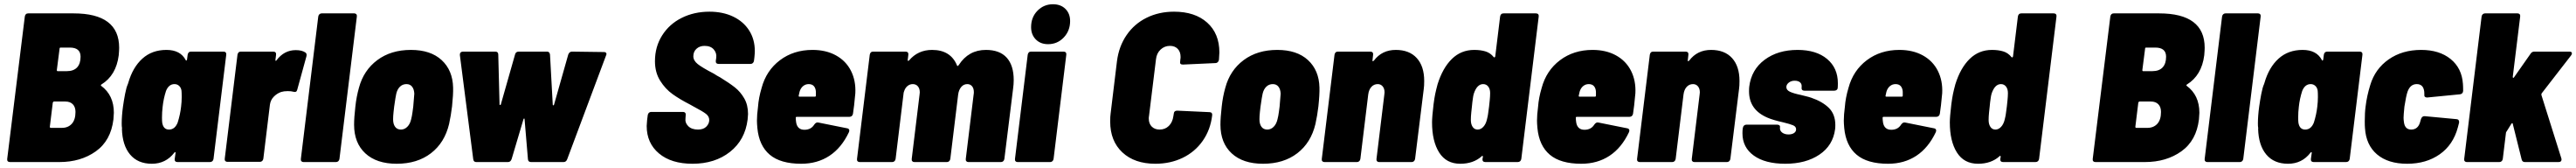

<svg xmlns="http://www.w3.org/2000/svg" viewBox="-20 -763 12150 791"><path d="M260 0H27Q20 0 16.5 -4Q13 -8 14 -15L97 -685Q98 -692 102 -696Q106 -700 113 -700H327Q542 -700 542 -538Q542 -527 540 -503Q528 -408 458 -365Q454 -362 457 -359Q517 -315 517 -232Q517 -223 515 -201Q503 -101 432 -50.5Q361 0 260 0ZM261 -534 248 -433Q248 -428 252 -428H295Q327 -428 343.5 -445.5Q360 -463 360 -496Q360 -539 309 -539H266Q261 -539 261 -534ZM336 -236Q336 -259 323.5 -272Q311 -285 288 -285H235Q231 -285 229 -280L215 -166Q215 -161 220 -161H272Q301 -161 318.5 -180Q336 -199 336 -236Z M881 -520H1034Q1041 -520 1044.5 -516Q1048 -512 1047 -505L987 -15Q986 -8 981.5 -4Q977 0 970 0H817Q810 0 806.5 -4Q803 -8 804 -15L808 -43Q808 -46 806.5 -47Q805 -48 802 -44Q762 8 696 8Q630 8 593.5 -35.5Q557 -79 555 -157Q555 -158 555.5 -159.5Q556 -161 555 -163Q554 -168 554 -182Q554 -217 560 -261Q564 -290 570 -321Q576 -352 583 -367L585 -373Q606 -446 651.5 -487Q697 -528 765 -528Q831 -528 856 -480Q857 -477 859 -478Q861 -479 862 -482L865 -505Q866 -512 870 -516Q874 -520 881 -520ZM834 -260Q837 -284 837 -306Q837 -326 836 -336Q834 -350 825 -358.5Q816 -367 803 -367Q776 -367 763 -335Q751 -298 747 -260Q744 -235 744 -210Q744 -194 745 -186Q750 -153 777 -153Q805 -153 818 -186Q830 -224 834 -260Z M1420 -516Q1426 -512 1426 -505Q1426 -500 1425 -497L1382 -341Q1380 -333 1375.5 -331Q1371 -329 1364 -331Q1354 -334 1337 -334Q1319 -334 1306 -330Q1286 -323 1271 -307.5Q1256 -292 1253 -270L1222 -16Q1221 -9 1216.5 -5Q1212 -1 1206 -1H1052Q1046 -1 1042.5 -5Q1039 -9 1040 -16L1100 -505Q1101 -512 1105 -516Q1109 -520 1116 -520H1269Q1276 -520 1279.5 -516Q1283 -512 1282 -505L1279 -481Q1279 -477 1280.5 -476.5Q1282 -476 1284 -479Q1320 -527 1375 -527Q1404 -527 1420 -516Z M1399 -15 1481 -685Q1482 -692 1486.5 -696Q1491 -700 1497 -700H1651Q1657 -700 1660.5 -696Q1664 -692 1663 -685L1581 -15Q1580 -8 1575.5 -4Q1571 0 1565 0H1411Q1405 0 1401.5 -4Q1398 -8 1399 -15Z M1650 -176Q1650 -209 1656 -261Q1661 -308 1673 -350Q1695 -432 1759.5 -480Q1824 -528 1918 -528Q2011 -528 2063 -480Q2115 -432 2117 -351Q2118 -319 2112 -262Q2107 -220 2098 -179Q2077 -91 2012.5 -41.5Q1948 8 1851 8Q1756 8 1703 -41Q1650 -90 1650 -176ZM1919 -201Q1923 -216 1925.5 -235Q1928 -254 1929 -261Q1933 -304 1934 -322Q1933 -343 1923.5 -355Q1914 -367 1897 -367Q1879 -367 1866.5 -355Q1854 -343 1849 -322Q1846 -310 1839 -261Q1838 -253 1836 -234.5Q1834 -216 1834 -201Q1834 -179 1843.5 -166Q1853 -153 1871 -153Q1888 -153 1901 -166Q1914 -179 1919 -201Z M2212 -13 2149 -503V-507Q2149 -513 2153 -516.5Q2157 -520 2164 -520H2316Q2330 -520 2330 -506L2336 -272Q2336 -269 2338.5 -268.5Q2341 -268 2342 -271L2409 -506Q2412 -520 2427 -520H2560Q2572 -520 2574 -506L2587 -270Q2587 -267 2589.5 -267Q2592 -267 2593 -270L2660 -506Q2665 -520 2678 -520L2828 -518Q2836 -518 2839 -513.5Q2842 -509 2838 -501L2655 -13Q2650 0 2638 0H2485Q2471 0 2470 -13L2454 -202Q2454 -205 2452 -205Q2450 -205 2449 -202L2393 -14Q2388 0 2376 0H2226Q2214 0 2212 -13Z M3030 -170Q3030 -178 3032 -198L3035 -221Q3036 -228 3040.5 -232Q3045 -236 3051 -236H3202Q3208 -236 3211.5 -232Q3215 -228 3214 -221L3213 -207Q3210 -185 3226 -169Q3242 -153 3272 -153Q3298 -153 3311.5 -167Q3325 -181 3325 -198Q3325 -215 3309.5 -227Q3294 -239 3252 -261L3234 -271Q3187 -295 3152.5 -319.5Q3118 -344 3093.5 -383Q3069 -422 3069 -475Q3069 -543 3103 -596.5Q3137 -650 3195.5 -679Q3254 -708 3326 -708Q3389 -708 3437.5 -685Q3486 -662 3513 -620Q3540 -578 3540 -522Q3540 -513 3538 -493L3536 -477Q3535 -470 3530.5 -466Q3526 -462 3520 -462H3369Q3362 -462 3358.5 -466Q3355 -470 3356 -477L3358 -491Q3361 -513 3346.5 -530Q3332 -547 3303 -547Q3280 -547 3265 -533.5Q3250 -520 3250 -498Q3250 -478 3270.5 -461.5Q3291 -445 3347 -416Q3362 -406 3376 -399Q3420 -372 3446 -351.5Q3472 -331 3490 -300Q3508 -269 3508 -226Q3508 -218 3506 -200Q3494 -104 3423 -48Q3352 8 3246 8Q3146 8 3088 -40.5Q3030 -89 3030 -170Z M4003 -228Q4002 -221 3997.5 -217Q3993 -213 3987 -213H3738Q3733 -213 3733 -208Q3733 -200 3735 -186Q3741 -152 3774 -152Q3805 -152 3820 -176Q3829 -189 3840 -186L3975 -159Q3982 -158 3984.5 -153Q3987 -148 3984 -141Q3949 -67 3892 -29.5Q3835 8 3759 8Q3661 8 3610.5 -34.5Q3560 -77 3552 -160Q3550 -182 3550 -195Q3550 -222 3555 -260Q3558 -302 3572 -349Q3594 -431 3658.5 -479.5Q3723 -528 3812 -528Q3876 -528 3923 -502Q3970 -476 3993.5 -429.5Q4017 -383 4014 -324Q4008 -258 4003 -228ZM3751 -331 3747 -313Q3746 -308 3750 -308H3824Q3828 -308 3828 -313V-331Q3827 -348 3818.5 -357.5Q3810 -367 3794 -367Q3779 -367 3767.5 -357.5Q3756 -348 3751 -331Z M4761 -386Q4761 -366 4758 -345L4717 -15Q4716 -8 4711.5 -4Q4707 0 4701 0H4547Q4541 0 4537.5 -4Q4534 -8 4535 -15L4572 -318Q4573 -322 4573 -329Q4573 -347 4564.5 -357Q4556 -367 4542 -367Q4525 -367 4513.5 -353.5Q4502 -340 4499 -318L4462 -15Q4461 -8 4456.5 -4Q4452 0 4446 0H4292Q4286 0 4282.5 -4Q4279 -8 4280 -15L4317 -318L4318 -328Q4318 -346 4309 -356.5Q4300 -367 4285 -367Q4271 -367 4260 -358Q4249 -349 4244 -333L4242 -327L4204 -15Q4203 -8 4198.5 -4Q4194 0 4188 0H4034Q4028 0 4024.5 -4Q4021 -8 4022 -15L4082 -505Q4083 -512 4087 -516Q4091 -520 4098 -520H4251Q4258 -520 4261.5 -516Q4265 -512 4264 -505L4261 -480Q4261 -474 4267 -478Q4309 -528 4376 -528Q4464 -528 4494 -454Q4496 -449 4502 -457Q4548 -528 4630 -528Q4695 -528 4728 -491.5Q4761 -455 4761 -386Z M4843 -635Q4843 -682 4873 -712.5Q4903 -743 4946 -743Q4983 -743 5005 -721Q5027 -699 5027 -664Q5027 -618 4997 -586.5Q4967 -555 4923 -555Q4887 -555 4865 -577.5Q4843 -600 4843 -635ZM4767 -15 4827 -505Q4828 -512 4832 -516Q4836 -520 4843 -520H4996Q5003 -520 5006.5 -516Q5010 -512 5009 -505L4949 -15Q4948 -8 4943.5 -4Q4939 0 4933 0H4779Q4773 0 4769.5 -4Q4766 -8 4767 -15Z M5216 -191Q5216 -215 5218 -228L5248 -475Q5257 -545 5293.5 -598Q5330 -651 5388 -679.5Q5446 -708 5517 -708Q5616 -708 5673.5 -656.5Q5731 -605 5731 -516Q5731 -506 5729 -482Q5728 -475 5723.5 -470.5Q5719 -466 5713 -466L5559 -459Q5543 -459 5546 -473L5547 -484Q5548 -488 5548 -495Q5548 -519 5534.5 -533Q5521 -547 5498 -547Q5472 -547 5453.5 -529.5Q5435 -512 5432 -484L5399 -216Q5398 -212 5398 -205Q5398 -181 5412 -167Q5426 -153 5449 -153Q5475 -153 5492.5 -170Q5510 -187 5514 -216L5516 -228Q5517 -242 5532 -242L5684 -235Q5691 -235 5694.5 -231Q5698 -227 5697 -220Q5689 -152 5652.5 -100Q5616 -48 5558 -20Q5500 8 5429 8Q5331 8 5273.5 -45.5Q5216 -99 5216 -191Z M5736 -176Q5736 -209 5742 -261Q5747 -308 5759 -350Q5781 -432 5845.5 -480Q5910 -528 6004 -528Q6097 -528 6149 -480Q6201 -432 6203 -351Q6204 -319 6198 -262Q6193 -220 6184 -179Q6163 -91 6098.5 -41.5Q6034 8 5937 8Q5842 8 5789 -41Q5736 -90 5736 -176ZM6005 -201Q6009 -216 6011.5 -235Q6014 -254 6015 -261Q6019 -304 6020 -322Q6019 -343 6009.5 -355Q6000 -367 5983 -367Q5965 -367 5952.5 -355Q5940 -343 5935 -322Q5932 -310 5925 -261Q5924 -253 5922 -234.5Q5920 -216 5920 -201Q5920 -179 5929.5 -166Q5939 -153 5957 -153Q5974 -153 5987 -166Q6000 -179 6005 -201Z M6697 -382Q6697 -358 6695 -345L6654 -15Q6653 -8 6648.5 -4Q6644 0 6638 0H6484Q6478 0 6474.5 -4Q6471 -8 6472 -15L6509 -318L6510 -328Q6510 -346 6501 -356.5Q6492 -367 6478 -367Q6460 -367 6448 -354Q6436 -341 6433 -318L6396 -15Q6395 -8 6390.5 -4Q6386 0 6380 0H6226Q6220 0 6216.5 -4Q6213 -8 6214 -15L6274 -505Q6275 -512 6279 -516Q6283 -520 6290 -520H6443Q6450 -520 6453.5 -516Q6457 -512 6456 -505L6453 -478Q6452 -475 6454.5 -475Q6457 -475 6460 -478Q6498 -528 6563 -528Q6627 -528 6662 -489.5Q6697 -451 6697 -382Z M7071 -700H7224Q7231 -700 7234.5 -696Q7238 -692 7237 -685L7155 -15Q7154 -8 7149.5 -4Q7145 0 7138 0H6985Q6978 0 6974.5 -4Q6971 -8 6972 -15L6974 -25Q6974 -28 6972 -29Q6970 -30 6968 -27Q6929 8 6867 8Q6801 8 6767.5 -45Q6734 -98 6734 -187Q6734 -212 6741 -271Q6745 -302 6749 -321Q6753 -340 6760 -366Q6784 -443 6827.5 -485.5Q6871 -528 6933 -528Q6963 -528 6986 -521Q7009 -514 7025 -494Q7027 -492 7029 -493Q7031 -494 7032 -497L7055 -685Q7056 -692 7060 -696Q7064 -700 7071 -700ZM6998 -225 7003 -262Q7004 -271 7006 -290.5Q7008 -310 7008 -325Q7008 -344 6999 -355.5Q6990 -367 6975 -367Q6946 -367 6931 -322Q6928 -312 6926.5 -299Q6925 -286 6924 -281Q6924 -275 6922 -261Q6921 -253 6919 -233.5Q6917 -214 6917 -198Q6917 -178 6925.5 -165.5Q6934 -153 6949 -153Q6964 -153 6976 -166Q6988 -179 6993 -201Q6997 -217 6998 -225Z M7682 -228Q7681 -221 7676.5 -217Q7672 -213 7666 -213H7417Q7412 -213 7412 -208Q7412 -200 7414 -186Q7420 -152 7453 -152Q7484 -152 7499 -176Q7508 -189 7519 -186L7654 -159Q7661 -158 7663.5 -153Q7666 -148 7663 -141Q7628 -67 7571 -29.5Q7514 8 7438 8Q7340 8 7289.5 -34.5Q7239 -77 7231 -160Q7229 -182 7229 -195Q7229 -222 7234 -260Q7237 -302 7251 -349Q7273 -431 7337.5 -479.5Q7402 -528 7491 -528Q7555 -528 7602 -502Q7649 -476 7672.5 -429.5Q7696 -383 7693 -324Q7687 -258 7682 -228ZM7430 -331 7426 -313Q7425 -308 7429 -308H7503Q7507 -308 7507 -313V-331Q7506 -348 7497.5 -357.5Q7489 -367 7473 -367Q7458 -367 7446.5 -357.5Q7435 -348 7430 -331Z M8184 -382Q8184 -358 8182 -345L8141 -15Q8140 -8 8135.5 -4Q8131 0 8125 0H7971Q7965 0 7961.5 -4Q7958 -8 7959 -15L7996 -318L7997 -328Q7997 -346 7988 -356.5Q7979 -367 7965 -367Q7947 -367 7935 -354Q7923 -341 7920 -318L7883 -15Q7882 -8 7877.5 -4Q7873 0 7867 0H7713Q7707 0 7703.5 -4Q7700 -8 7701 -15L7761 -505Q7762 -512 7766 -516Q7770 -520 7777 -520H7930Q7937 -520 7940.5 -516Q7944 -512 7943 -505L7940 -478Q7939 -475 7941.5 -475Q7944 -475 7947 -478Q7985 -528 8050 -528Q8114 -528 8149 -489.5Q8184 -451 8184 -382Z M8198 -135Q8198 -148 8199 -155L8200 -161Q8201 -168 8205.5 -172Q8210 -176 8216 -176H8362Q8368 -176 8372 -173Q8376 -170 8375 -164Q8373 -148 8385 -139Q8397 -130 8415 -130Q8431 -130 8441 -136.5Q8451 -143 8451 -154Q8451 -167 8437 -173Q8423 -179 8390 -187Q8341 -198 8316 -209Q8229 -246 8229 -333Q8229 -347 8230 -355Q8240 -435 8302.5 -481.5Q8365 -528 8458 -528Q8546 -528 8597 -485.5Q8648 -443 8648 -371Q8648 -355 8647 -347Q8646 -342 8641.5 -339Q8637 -336 8631 -336H8490Q8483 -336 8479.5 -340Q8476 -344 8477 -351V-352Q8479 -367 8470 -375Q8461 -383 8444 -383Q8428 -383 8416.5 -374Q8405 -365 8405 -353Q8405 -339 8422 -331Q8439 -323 8473 -316Q8480 -314 8495 -310.5Q8510 -307 8522 -303Q8575 -285 8605.5 -255Q8636 -225 8636 -174Q8636 -162 8635 -155Q8625 -78 8561 -35Q8497 8 8400 8Q8305 8 8251.5 -30.5Q8198 -69 8198 -135Z M9129 -228Q9128 -221 9123.5 -217Q9119 -213 9113 -213H8864Q8859 -213 8859 -208Q8859 -200 8861 -186Q8867 -152 8900 -152Q8931 -152 8946 -176Q8955 -189 8966 -186L9101 -159Q9108 -158 9110.5 -153Q9113 -148 9110 -141Q9075 -67 9018 -29.5Q8961 8 8885 8Q8787 8 8736.5 -34.5Q8686 -77 8678 -160Q8676 -182 8676 -195Q8676 -222 8681 -260Q8684 -302 8698 -349Q8720 -431 8784.5 -479.5Q8849 -528 8938 -528Q9002 -528 9049 -502Q9096 -476 9119.5 -429.5Q9143 -383 9140 -324Q9134 -258 9129 -228ZM8877 -331 8873 -313Q8872 -308 8876 -308H8950Q8954 -308 8954 -313V-331Q8953 -348 8944.5 -357.5Q8936 -367 8920 -367Q8905 -367 8893.5 -357.5Q8882 -348 8877 -331Z M9513 -700H9666Q9673 -700 9676.5 -696Q9680 -692 9679 -685L9597 -15Q9596 -8 9591.5 -4Q9587 0 9580 0H9427Q9420 0 9416.5 -4Q9413 -8 9414 -15L9416 -25Q9416 -28 9414 -29Q9412 -30 9410 -27Q9371 8 9309 8Q9243 8 9209.5 -45Q9176 -98 9176 -187Q9176 -212 9183 -271Q9187 -302 9191 -321Q9195 -340 9202 -366Q9226 -443 9269.5 -485.5Q9313 -528 9375 -528Q9405 -528 9428 -521Q9451 -514 9467 -494Q9469 -492 9471 -493Q9473 -494 9474 -497L9497 -685Q9498 -692 9502 -696Q9506 -700 9513 -700ZM9440 -225 9445 -262Q9446 -271 9448 -290.5Q9450 -310 9450 -325Q9450 -344 9441 -355.5Q9432 -367 9417 -367Q9388 -367 9373 -322Q9370 -312 9368.5 -299Q9367 -286 9366 -281Q9366 -275 9364 -261Q9363 -253 9361 -233.5Q9359 -214 9359 -198Q9359 -178 9367.5 -165.5Q9376 -153 9391 -153Q9406 -153 9418 -166Q9430 -179 9435 -201Q9439 -217 9440 -225Z M10096 0H9863Q9856 0 9852.5 -4Q9849 -8 9850 -15L9933 -685Q9934 -692 9938 -696Q9942 -700 9949 -700H10163Q10378 -700 10378 -538Q10378 -527 10376 -503Q10364 -408 10294 -365Q10290 -362 10293 -359Q10353 -315 10353 -232Q10353 -223 10351 -201Q10339 -101 10268 -50.5Q10197 0 10096 0ZM10097 -534 10084 -433Q10084 -428 10088 -428H10131Q10163 -428 10179.5 -445.5Q10196 -463 10196 -496Q10196 -539 10145 -539H10102Q10097 -539 10097 -534ZM10172 -236Q10172 -259 10159.5 -272Q10147 -285 10124 -285H10071Q10067 -285 10065 -280L10051 -166Q10051 -161 10056 -161H10108Q10137 -161 10154.5 -180Q10172 -199 10172 -236Z M10378 -15 10460 -685Q10461 -692 10465.5 -696Q10470 -700 10476 -700H10630Q10636 -700 10639.5 -696Q10643 -692 10642 -685L10560 -15Q10559 -8 10554.5 -4Q10550 0 10544 0H10390Q10384 0 10380.5 -4Q10377 -8 10378 -15Z M10956 -520H11109Q11116 -520 11119.5 -516Q11123 -512 11122 -505L11062 -15Q11061 -8 11056.5 -4Q11052 0 11045 0H10892Q10885 0 10881.5 -4Q10878 -8 10879 -15L10883 -43Q10883 -46 10881.5 -47Q10880 -48 10877 -44Q10837 8 10771 8Q10705 8 10668.5 -35.5Q10632 -79 10630 -157Q10630 -158 10630.5 -159.5Q10631 -161 10630 -163Q10629 -168 10629 -182Q10629 -217 10635 -261Q10639 -290 10645 -321Q10651 -352 10658 -367L10660 -373Q10681 -446 10726.5 -487Q10772 -528 10840 -528Q10906 -528 10931 -480Q10932 -477 10934 -478Q10936 -479 10937 -482L10940 -505Q10941 -512 10945 -516Q10949 -520 10956 -520ZM10909 -260Q10912 -284 10912 -306Q10912 -326 10911 -336Q10909 -350 10900 -358.5Q10891 -367 10878 -367Q10851 -367 10838 -335Q10826 -298 10822 -260Q10819 -235 10819 -210Q10819 -194 10820 -186Q10825 -153 10852 -153Q10880 -153 10893 -186Q10905 -224 10909 -260Z M11134 -160Q11133 -170 11133 -192Q11133 -234 11137 -262Q11143 -312 11159 -363Q11182 -439 11246 -483.5Q11310 -528 11399 -528Q11485 -528 11538 -485Q11591 -442 11596 -368Q11597 -357 11597 -335Q11596 -321 11582 -319L11428 -304H11426Q11420 -304 11416.5 -307.5Q11413 -311 11414 -318Q11414 -330 11413 -335Q11408 -367 11378 -367Q11348 -367 11335 -332Q11328 -312 11320 -261Q11316 -221 11316 -208Q11316 -200 11318 -186Q11323 -153 11352 -153Q11384 -153 11394 -188L11398 -202Q11403 -217 11416 -216L11566 -202Q11579 -201 11578 -186L11572 -163Q11550 -81 11486.5 -36.5Q11423 8 11333 8Q11243 8 11191 -36Q11139 -80 11134 -160Z M11602 -15 11684 -685Q11685 -692 11689.5 -696Q11694 -700 11700 -700H11854Q11860 -700 11863.5 -696Q11867 -692 11866 -685L11831 -401Q11831 -397 11833 -396.5Q11835 -396 11837 -399L11915 -510Q11921 -520 11933 -520H12098Q12110 -520 12110 -512Q12110 -507 12106 -502L11967 -323Q11966 -321 11966 -316L12060 -18Q12061 -16 12061 -12Q12061 0 12047 0H11888Q11876 0 11873 -12L11831 -180Q11831 -183 11829 -183Q11827 -183 11825 -181L11802 -144Q11801 -143 11800 -141.5Q11799 -140 11799 -138L11784 -15Q11783 -8 11778.5 -4Q11774 0 11768 0H11614Q11608 0 11604.5 -4Q11601 -8 11602 -15Z"/></svg>

Font: Barlow Semi Condensed Black
Style: Italic
Weight: 900
Width: 4
Italic angle: -7°
Designer: Jeremy Tribby
Foundry: Tribby Type
Version: Version 1.408